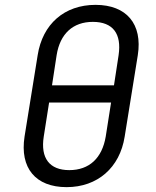

<svg xmlns="http://www.w3.org/2000/svg" viewBox="-20 -760 640 790"><path d="M254 10C381 10 473 -70 493 -198L547 -533C567 -661 501 -740 373 -740C245 -740 155 -661 135 -533L81 -198C61 -69 126 10 254 10ZM194 -409 213 -533C227 -621 280 -670 362 -670C445 -670 481 -621 468 -533L449 -409ZM265 -60C184 -60 146 -109 160 -198L182 -338H437L415 -198C400 -109 347 -60 265 -60Z"/></svg>

Font: JetBrains Mono Light
Style: Italic
Weight: 336
Italic angle: -9°
Monospace: yes
Designer: Philipp Nurullin, Konstantin Bulenkov
Foundry: JetBrains
Version: Version 2.305